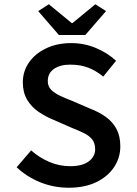

<svg xmlns="http://www.w3.org/2000/svg" viewBox="-20 -868 640 900"><path d="M302 12Q233 12 170 -13Q107 -38 58 -84L126 -163Q163 -130 210 -109.5Q257 -89 309 -89Q366 -89 396 -111.5Q426 -134 426 -168Q426 -197 412 -214.5Q398 -232 373.5 -244Q349 -256 316 -269L227 -308Q193 -322 160.5 -344Q128 -366 107.5 -400Q87 -434 87 -482Q87 -534 116 -575.5Q145 -617 196.5 -641.5Q248 -666 314 -666Q374 -666 428.5 -643.5Q483 -621 524 -583L464 -509Q431 -536 394.5 -550.5Q358 -565 308 -565Q262 -565 233 -545Q204 -525 204 -488Q204 -463 220 -447Q236 -431 261.5 -419Q287 -407 316 -396L402 -359Q444 -343 476 -320Q508 -297 526 -263.5Q544 -230 544 -182Q544 -129 515 -85Q486 -41 432 -14.5Q378 12 302 12ZM256 -704 159 -816 209 -848 316 -760H320L427 -848L477 -816L380 -704Z"/></svg>

Font: Source Code Pro SemiBold
Style: Regular
Weight: 600
Monospace: yes
Designer: Paul D. Hunt, Teo Tuominen
Foundry: Adobe Systems Incorporated
Version: Version 1.018;hotconv 1.0.116;makeotfexe 2.5.65601